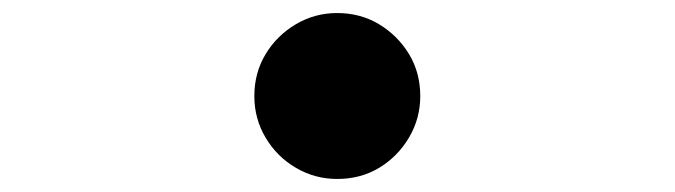

<svg xmlns="http://www.w3.org/2000/svg" viewBox="-20 -528 1040 296"><path d="M499.7 -507.9Q535.7 -507.9 564.4 -490.6Q593.1 -473.3 610.5 -444.7Q627.9 -416.1 627.9 -379.9Q627.9 -345.3 610.6 -316Q593.3 -286.7 564.7 -269.4Q536.1 -252.1 499.9 -252.1Q465.3 -252.1 436 -269.4Q406.7 -286.6 389.4 -315.9Q372.1 -345.2 372.1 -379.7Q372.1 -415.7 389.4 -444.4Q406.6 -473.1 435.9 -490.5Q465.2 -507.9 499.7 -507.9Z"/></svg>

Font: Noto Sans KR Thin
Style: Regular
Weight: 100
Designer: Ryoko NISHIZUKA 西塚涼子 (kana, bopomofo & ideographs); Paul D. Hunt (Latin, Greek & Cyrillic); Sandoll Communications 산돌커뮤니
Foundry: Adobe
Version: Version 2.004-H2;hotconv 1.0.118;makeotfexe 2.5.65603